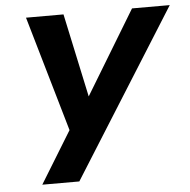

<svg xmlns="http://www.w3.org/2000/svg" viewBox="-51 -750 791 801"><g transform="rotate(-5 344.5 -350.0)"><path d="M689 -700 249 0H94L227 -217L87 -700H244L319 -350L531 -700Z"/></g></svg>

Font: Jost* 600 Semi
Style: Italic
Weight: 600
Italic angle: -10°
Version: Version 3.500